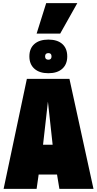

<svg xmlns="http://www.w3.org/2000/svg" viewBox="-20 -1202 617 1222"><path d="M3 0 151 -700H422L575 0H358L343 -91H226L213 0ZM254 -281H315L285 -555ZM288 -736Q231 -736 199 -764.5Q167 -793 167 -843Q167 -894 199 -922Q231 -950 288 -950Q345 -950 376.5 -922Q408 -894 408 -843Q408 -793 376.5 -764.5Q345 -736 288 -736ZM288 -822Q308 -822 308 -843Q308 -864 288 -864Q267 -864 267 -843Q267 -822 288 -822ZM213 -988 274 -1182H472L363 -988Z"/></svg>

Font: Georama SemiCondensed Black
Style: Regular
Weight: 900
Width: 4
Designer: Jean-Baptiste Levee
Foundry: Production Type
Version: Version 1.001